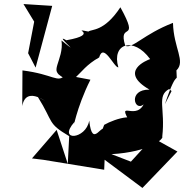

<svg xmlns="http://www.w3.org/2000/svg" viewBox="-20 -836 910 949"><path d="M828 -386 795 -321C861 -521 855 -403 852 -488C899 -533 838 -598 835 -723C690 -667 633 -592 599 -610C561 -734 676 -617 575 -800C494 -677 432 -693 417 -680C319 -699 483 -668 308 -637C239 -677 402 -541 284 -636C298 -539 209 -468 302 -464C263 -424 248 -468 91 -488L90 -312C110 -422 229 -315 217 -330L167 -357C247 -229 212 -228 322 -163L315 -26L260 -194L138 -53L195 -46L495 3L503 -188C486 -243 437 -92 421 -240C405 -145 262 -136 348 -233C339 -181 355 -299 427 -442L264 -473C360 -392 347 -484 470 -552C492 -628 543 -502 565 -503C530 -621 640 -657 722 -544C708 -539 563 -483 719 -393C611 -395 644 -281 690 -320C645 -233 540 -364 641 -201C683 -292 549 -250 495 -219L444 -86L684 93L857 -87L735 -155L627 -37L531 -74C722 -85 791 -151 782 -161C798 -299 753 -362 816 -396ZM149 -729 119 -573 156 -502 238 -807 96 -816Z"/></svg>

Font: Asimov Silicon
Style: Regular
Weight: 400
Designer: Google
Version: Version 2.000980; 2014